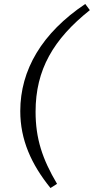

<svg xmlns="http://www.w3.org/2000/svg" viewBox="-20 -734 472 966"><path d="M234 212 267 191C193 66 159 -37 159 -172C159 -384 249 -537 432 -683L409 -714C191 -568 82 -382 82 -175C82 -31 137 92 234 212Z"/></svg>

Font: Source Serif Variable
Style: Italic
Weight: 389
Italic angle: -12°
Designer: Frank Grießhammer
Foundry: Adobe Systems Incorporated
Version: Version 3.001;hotconv 1.0.111;makeotfexe 2.5.65597